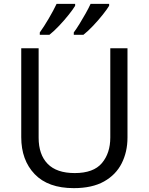

<svg xmlns="http://www.w3.org/2000/svg" viewBox="-20 -964 771 994"><path d="M640 -252Q640 -178 610 -118.5Q580 -59 518.5 -24.5Q457 10 362 10Q229 10 159.5 -62.5Q90 -135 90 -254V-714H180V-251Q180 -164 226.5 -116Q273 -68 367 -68Q464 -68 507.5 -119.5Q551 -171 551 -252V-714H640ZM545 -934Q535 -917 512 -888Q489 -859 462 -830.5Q435 -802 412 -784H362V-796Q376 -815 392 -841Q408 -867 423.5 -894.5Q439 -922 449 -944H545ZM369 -934Q359 -917 336 -888Q313 -859 286 -830.5Q259 -802 236 -784H186V-796Q207 -825 232 -867.5Q257 -910 273 -944H369Z"/></svg>

Font: Noto Sans Ethiopic
Style: Regular
Weight: 400
Designer: Monotype Design Team
Foundry: Monotype Imaging Inc.
Version: Version 2.102; ttfautohint (v1.8.4.7-5d5b)